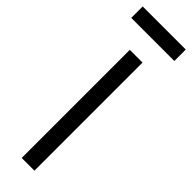

<svg xmlns="http://www.w3.org/2000/svg" viewBox="-298 -856 854 854"><g transform="rotate(45 129.5 -428.5)"><path d="M90 0V-680H170V0ZM-6 -785V-857H265V-785Z"/></g></svg>

Font: Imprima
Style: Regular
Weight: 400
Designer: Eduardo Tunni
Foundry: Eduardo Tunni
Version: Version 1.002; ttfautohint (v1.8.4.7-5d5b);gftools[0.9.23]